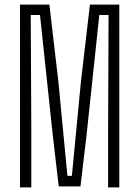

<svg xmlns="http://www.w3.org/2000/svg" viewBox="-20 -820 610 840"><path d="M67.5 0V-800H196L235.5 -462L275 -50.5H294.5L334 -462L373.5 -800H502V0H453V-251.5L455 -754.5H414.5L358.5 -227L332 -4.5H237L211 -227L155 -754.5H114.5L117 -251.5V0Z"/></svg>

Font: Big Shoulders Text ExtraLight
Style: Regular
Weight: 250
Version: Version 2.002